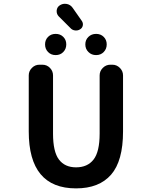

<svg xmlns="http://www.w3.org/2000/svg" viewBox="-20 -1119 787 1034"><path d="M389.6 -104.5Q134.8 -104.5 134.8 -411.1V-712.9Q134.8 -736.3 151.9 -753.4Q168.9 -770.5 192.4 -770.5H208Q232.4 -770.5 249 -753.4Q265.6 -736.3 265.6 -712.9V-399.4Q265.6 -301.8 297.4 -259.8Q329.1 -217.8 389.6 -217.8Q451.2 -217.8 483.9 -259.8Q516.6 -301.8 516.6 -399.4V-712.9Q516.6 -736.3 533.7 -753.4Q550.8 -770.5 574.2 -770.5H585Q608.4 -770.5 625.5 -753.4Q642.6 -736.3 642.6 -712.9V-411.1Q642.6 -252 578.1 -178.2Q513.7 -104.5 389.6 -104.5ZM420.9 -1005.9Q428.7 -994.1 425.8 -981Q422.9 -967.8 411.1 -960.9Q398.4 -953.1 383.8 -955.1Q369.1 -957 359.4 -967.8L295.9 -1031.2Q285.2 -1043 285.2 -1057.6Q285.2 -1060.5 285.2 -1062.5Q287.1 -1081.1 302.7 -1090.8Q315.4 -1098.6 329.1 -1098.6Q334 -1098.6 339.8 -1097.7Q359.4 -1093.8 371.1 -1077.1ZM320.8 -838.9Q304.7 -822.3 279.8 -822.3Q254.9 -822.3 238.8 -838.9Q222.7 -855.5 222.7 -879.9Q222.7 -904.3 238.8 -920.4Q254.9 -936.5 279.8 -936.5Q304.7 -936.5 320.8 -920.4Q336.9 -904.3 336.9 -879.9Q336.9 -855.5 320.8 -838.9ZM538.6 -838.9Q522.5 -822.3 497.6 -822.3Q472.7 -822.3 456.1 -838.9Q439.5 -855.5 439.5 -879.9Q439.5 -904.3 456.1 -920.4Q472.7 -936.5 497.6 -936.5Q522.5 -936.5 538.6 -920.4Q554.7 -904.3 554.7 -879.9Q554.7 -855.5 538.6 -838.9Z"/></svg>

Font: Gen Jyuu Gothic P Bold
Style: Bold
Weight: 700
Designer: [Source Han Sans]
Ryoko NISHIZUKA  (kana & ideographs); Paul D. Hunt (Latin, Greek & Cyrillic); Wenlong ZHANG  (bopomofo
Version: Version 1.002.20150607